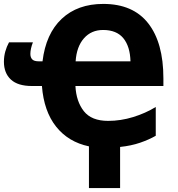

<svg xmlns="http://www.w3.org/2000/svg" viewBox="-26 -745 909 980"><path d="M501 -725Q653 -725 730.5 -626Q808 -527 808 -345V-306H359Q363 -227 402 -177.5Q441 -128 526 -128Q590 -128 653.5 -147.5Q717 -167 769 -199V-52Q734 -32 689 -16.5Q644 -1 587 5V215H428V2Q323 -20 260.5 -98.5Q198 -177 188 -306H137Q65 -306 29.5 -339Q-6 -372 -6 -430Q-6 -457 1 -482Q8 -507 20 -529H142Q136 -514 132.5 -498.5Q129 -483 129 -470Q129 -452 138.5 -442Q148 -432 172 -432H191Q208 -573 289 -649Q370 -725 501 -725ZM500 -592Q440 -592 402.5 -549.5Q365 -507 360 -432H640Q638 -508 603.5 -550Q569 -592 500 -592Z"/></svg>

Font: Noto Sans SemiCondensed ExtraBold
Style: Regular
Weight: 800
Width: 4
Designer: Monotype Design Team
Foundry: Monotype Imaging Inc.
Version: Version 2.013; ttfautohint (v1.8.4.7-5d5b)